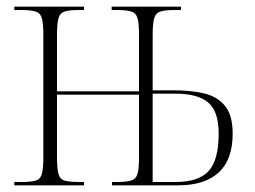

<svg xmlns="http://www.w3.org/2000/svg" viewBox="-20 -556 765 576"><path d="M23 0V-10H43Q72 -10 86.5 -14Q101 -18 105.5 -34Q110 -50 110 -84V-452Q110 -486 105.5 -501.5Q101 -517 86.5 -521.5Q72 -526 42 -526H23V-536H232V-526H217Q188 -526 174 -521.5Q160 -517 155.5 -501.5Q151 -486 151 -452V-282H397V-452Q397 -486 392.5 -501.5Q388 -517 373.5 -521.5Q359 -526 330 -526H315V-536H523V-526H504Q476 -526 461.5 -521.5Q447 -517 442.5 -501Q438 -485 438 -452V-285H503Q552 -285 591.5 -276Q631 -267 654.5 -239Q678 -211 678 -155Q678 -77 636 -38.5Q594 0 515 0H316V-10H330Q359 -10 373.5 -14.5Q388 -19 392.5 -34.5Q397 -50 397 -84V-272H151V-84Q151 -50 155.5 -34Q160 -18 174.5 -14Q189 -10 220 -10H232V0ZM506 -10Q576 -10 606 -43Q636 -76 636 -155Q636 -222 604.5 -248.5Q573 -275 507 -275H438V-10Z"/></svg>

Font: Noto Serif Display Condensed ExtraLight
Style: Regular
Weight: 200
Width: 3
Designer: Monotype Design Team
Foundry: Monotype Imaging Inc.
Version: Version 2.009